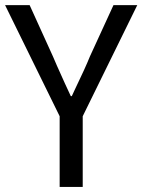

<svg xmlns="http://www.w3.org/2000/svg" viewBox="-21 -736 561 756"><path d="M213.9 0V-278.3L-1 -715.8H95.7L187.5 -513.7Q193.4 -501 203.1 -477.5Q238.3 -398.4 257.8 -357.4H261.7Q265.6 -366.2 274.4 -384.8Q315.4 -469.7 333 -513.7L425.8 -715.8H519.5L304.7 -278.3V0Z"/></svg>

Font: Bpmf GenYo Gothic R
Style: R
Weight: 400
Foundry: But Ko
Version: Version 1.320